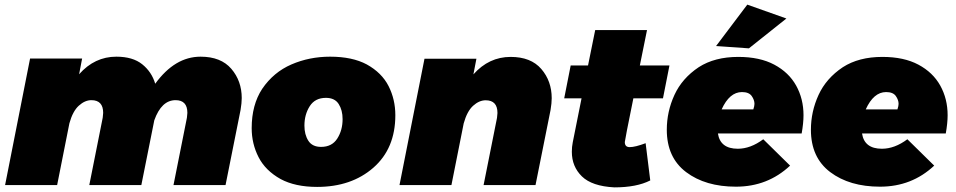

<svg xmlns="http://www.w3.org/2000/svg" viewBox="-20 -800 4134 830"><path d="M955 0H730L788 -291L790 -312Q790 -367 739 -367Q678 -367 647 -280L591 0H366L424 -291L426 -312Q426 -367 375 -367Q347 -367 320.8 -343.2Q294.5 -319.5 280 -267L227 0H2L110 -547H335L322 -479Q389 -555 483 -555Q554 -555 595 -522Q636 -489 651 -438Q736 -555 847 -555Q935 -555 980 -502.5Q1025 -450 1025 -376Q1025 -355 1020 -325Z M1351 8Q1256 8 1193 -26Q1127.5 -62.5 1097.8 -120.5Q1068 -178.5 1068 -246Q1068 -347 1113.5 -416Q1162.5 -488 1240 -521.5Q1317.5 -555 1407 -555Q1503 -555 1565.5 -521.5Q1630.5 -485.5 1659.8 -427.8Q1689 -370 1689 -302Q1689 -158 1594 -75Q1499 8 1351 8ZM1368 -165Q1415 -165 1438 -201Q1461 -237 1461 -285Q1461 -324 1444 -350.5Q1427 -377 1389 -377Q1342 -377 1319 -341Q1296 -305 1296 -257Q1296 -218 1313 -191.5Q1330 -165 1368 -165Z M2295 0H2070.5L2128.5 -290.5L2130.5 -311.5Q2130.5 -366.5 2079.5 -366.5Q2051.5 -366.5 2025.2 -342.8Q1999 -319 1984.5 -266.5L1931.5 0H1707L1815 -546H2039.5L2026.5 -478.5Q2093.5 -554 2187.5 -554Q2275 -554 2320 -501.8Q2365 -449.5 2365 -375.5Q2365 -354.5 2360 -324.5Z M2636 10Q2539 5 2495.5 -37.5Q2452 -80 2452 -144Q2452 -165 2456 -185L2494 -375H2419L2447 -517H2522L2553 -670H2777L2746 -517H2874L2846 -375H2718Q2681 -193 2681 -186Q2681 -164 2702 -164Q2726 -164 2771 -181L2791 -20Q2732 10 2636 10Z M3217.5 -591 3075.5 -601 3210.5 -780 3379.5 -720ZM3161.5 7Q3029.5 7 2946 -56Q2862.5 -119 2862.5 -239Q2862.5 -317.5 2895.5 -389.5Q2928.5 -461.5 3000.5 -509.5Q3069.5 -554 3171.5 -554Q3264.5 -554 3327.2 -520.5Q3390 -487 3421.8 -429.8Q3453.5 -372.5 3453.5 -302Q3453.5 -268 3445.5 -223H3083.5Q3093.5 -157 3169.5 -157Q3224.5 -157 3279.5 -198L3395.5 -84Q3298.5 7 3161.5 7ZM3236.5 -327Q3241.5 -342 3241.5 -351Q3241.5 -368 3229.5 -385Q3217.5 -402 3187.5 -402Q3133.5 -402 3099.5 -327Z M3784.5 7Q3652.5 7 3569 -56Q3485.5 -119 3485.5 -239Q3485.5 -317.5 3518.5 -389.5Q3551.5 -461.5 3623.5 -509.5Q3692.5 -554 3794.5 -554Q3887.5 -554 3950.2 -520.5Q4013 -487 4044.8 -429.8Q4076.5 -372.5 4076.5 -302Q4076.5 -268 4068.5 -223H3706.5Q3716.5 -157 3792.5 -157Q3847.5 -157 3902.5 -198L4018.5 -84Q3921.5 7 3784.5 7ZM3859.5 -327Q3864.5 -342 3864.5 -351Q3864.5 -368 3852.5 -385Q3840.5 -402 3810.5 -402Q3756.5 -402 3722.5 -327Z"/></svg>

Font: Argentum Sans Black
Style: Italic
Weight: 900
Italic angle: -11°
Designer: Julieta Ulanovsky (font), Cristiano Sobral (main changes and remaster)
Foundry: Julieta Ulanovsky (font), Cristiano Sobral (main changes and remaster)
Version: Version 2.007;June 15, 2022;FontCreator 14.0.0.2814 64-bit; 